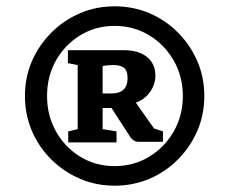

<svg xmlns="http://www.w3.org/2000/svg" viewBox="-20 -807 717 608"><path d="M343 -219Q284 -219 233 -241Q182 -263 142.5 -302Q103 -341 81 -392.5Q59 -444 59 -503Q59 -562 81 -613Q103 -664 142.5 -703.5Q182 -743 233 -765Q284 -787 343 -787Q402 -787 453.5 -765Q505 -743 544 -703.5Q583 -664 605 -613Q627 -562 627 -503Q627 -444 605 -393Q583 -342 544 -302.5Q505 -263 453.5 -241Q402 -219 343 -219ZM343 -281Q403 -281 452 -310.5Q501 -340 530 -390.5Q559 -441 559 -503Q559 -565 530 -615.5Q501 -666 452 -695.5Q403 -725 343 -725Q283 -725 234.5 -695.5Q186 -666 157.5 -616Q129 -566 129 -503Q129 -441 157.5 -390.5Q186 -340 234.5 -310.5Q283 -281 343 -281ZM196 -356V-391L226 -398V-601L195 -607V-648H373Q419 -648 445.5 -626.5Q472 -605 472 -568Q472 -539 454.5 -515Q437 -491 410 -482L468 -400L496 -391V-358H418Q410 -358 404 -362Q398 -366 394 -371L333 -465H305V-398L349 -391V-356ZM305 -511H333Q384 -511 384 -560Q384 -582 373.5 -591.5Q363 -601 338 -601Q320 -601 305 -598Z"/></svg>

Font: Faustina Light SemiBold
Style: Italic
Weight: 600
Italic angle: -8°
Version: Version 1.200